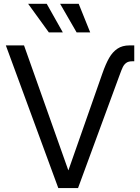

<svg xmlns="http://www.w3.org/2000/svg" viewBox="-20 -959 714 979"><path d="M501.5 -583Q519 -633.3 536.6 -663.8Q554.2 -694.3 579.1 -710.9Q604 -727.5 640.1 -727.5H664.6V-646.5H653.8Q634.8 -646.5 623.8 -638.4Q612.8 -630.4 606.2 -616.9Q599.6 -603.5 588.4 -572.3L377.9 0H277.3L9.8 -727.5H102.5L328.1 -91.3H329.1ZM286.6 -939.5H381.3L439.9 -793.9H370.6ZM123.5 -939.5H218.3L300.3 -793.9H229Z"/></svg>

Font: Intratopia Thin
Style: Regular
Weight: 100
Designer: Rasmus Andersson
Foundry: rsms
Version: Version 3.000;Glyphs 3.2.3 (3260)